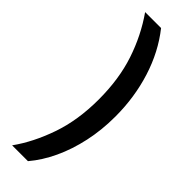

<svg xmlns="http://www.w3.org/2000/svg" viewBox="-375 -805 1184 1184"><g transform="rotate(45 217.0 -212.5)"><path d="M391 -208Q391 -91 368 15.5Q345 122 303 211.5Q261 301 204 368H66Q143 261 193.5 116Q244 -29 244 -209Q244 -387 196.5 -530Q149 -673 65 -793H204Q296 -677 343.5 -526Q391 -375 391 -208Z"/></g></svg>

Font: Noto Sans Kannada ExtraBold
Style: Regular
Weight: 800
Designer: Jelle Bosma - Monotype Design Team
Foundry: Monotype Imaging Inc.
Version: Version 2.005; ttfautohint (v1.8.4.7-5d5b)